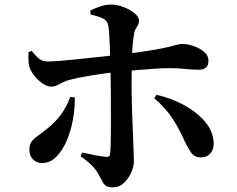

<svg xmlns="http://www.w3.org/2000/svg" viewBox="-20 -785 1040 844"><path d="M341.4 -114.5Q372.9 -107.6 400 -102.3Q427.1 -96.9 446.1 -95.5Q454.4 -95 458.9 -97.7Q463.5 -100.4 464.5 -110.4Q466.2 -130.4 466.8 -164.5Q467.5 -198.7 467.6 -239.7Q467.7 -280.7 467.4 -321Q467 -361.4 467 -393.4Q467 -415.1 466.3 -447.4Q465.5 -479.7 464.7 -516.4Q463.8 -553.2 462.6 -587.1Q461.3 -621 459.4 -646Q457.4 -671 454.2 -679.2Q448.1 -697.6 428.7 -705.8Q409.2 -714.1 377.9 -721.7L376.9 -738.4Q394.6 -747.7 419.6 -756.4Q444.6 -765 469.2 -765Q494.8 -764.8 523.2 -753.9Q551.5 -743.1 571.3 -726.7Q591.1 -710.4 591.1 -694.5Q591.1 -682.9 586.3 -674.7Q581.6 -666.6 576.6 -658.4Q571.6 -650.2 569.1 -635.9Q565.2 -613.8 562.9 -583.7Q560.5 -553.5 559.7 -519.7Q558.8 -485.9 558.7 -452.9Q558.5 -419.8 558.5 -392.8Q558.5 -362.2 559.6 -324.7Q560.7 -287.2 562.3 -249.1Q563.9 -211 565.2 -176.3Q566.4 -141.7 567.5 -116.1Q568.6 -90.5 568.6 -78.4Q568.6 -52.8 556.3 -25.6Q544 1.6 523.5 20.1Q503.1 38.7 476.7 38.7Q455.5 38.7 445.7 31.9Q436 25.2 429.3 11.5Q422.6 -2.3 410.1 -24Q400.2 -41.6 380.1 -61.3Q360 -80.9 334.1 -98ZM105.1 -555.6 119.3 -561.2Q137.8 -537.8 152.7 -526.2Q167.6 -514.5 189.7 -514.8Q206.1 -514.8 236.6 -517Q267.1 -519.3 304.6 -523.1Q342.2 -526.8 380.6 -531Q418.9 -535.1 451 -538.8Q483.1 -542.4 502.5 -544.4Q594.5 -555.4 645.9 -564.1Q697.4 -572.8 722.5 -579Q747.6 -585.1 758.5 -588.5Q769.4 -591.8 780.3 -591.8Q803.1 -591.8 830.1 -582.9Q857.1 -574 876.8 -557.5Q896.4 -540.9 896.4 -517.9Q896.4 -498.1 885.4 -488.3Q874.4 -478.6 852.7 -478.6Q824.2 -478.6 795.1 -482Q765.9 -485.4 721.9 -485.4Q697.4 -485.4 661.4 -483Q625.4 -480.6 584.6 -477.1Q543.9 -473.5 503.4 -469.5Q468.4 -466.2 429.6 -460.7Q390.7 -455.2 354.3 -448.7Q317.9 -442.2 289.4 -434.8Q270.9 -430.8 256.9 -423.5Q243 -416.1 230.9 -410.2Q218.8 -404.2 204.9 -404.2Q189.3 -404.2 170.8 -415.7Q152.4 -427.2 136.2 -445.8Q120.1 -464.4 111.3 -484.9Q105.9 -498.8 105.2 -520.2Q104.5 -541.6 105.1 -555.6ZM791.6 -164.6Q768.5 -217.4 738.3 -263.9Q708.1 -310.4 657.8 -353.4L667.7 -368.1Q729.3 -354.8 785 -325.2Q840.8 -295.5 878 -254.1Q915.2 -212.7 919.1 -161.1Q921.2 -131.4 906.1 -112.2Q890.9 -93.1 863.8 -93.1Q833.7 -93.1 818.7 -116.2Q803.6 -139.4 791.6 -164.6ZM289.1 -359.4 308.6 -356.8Q309.9 -312 301 -261.6Q292.1 -211.3 273.6 -167.4Q255.1 -123.6 227.8 -96Q200.6 -68.4 165.2 -68.4Q140.5 -68.4 124.9 -84.5Q109.3 -100.5 109.3 -125.5Q109.3 -148.4 117.7 -160.8Q126.1 -173.3 143.1 -185.5Q160.2 -197.7 185.3 -217.6Q227.5 -251.4 251.3 -286.1Q275.1 -320.8 289.1 -359.4Z"/></svg>

Font: Noto Serif SC
Style: Regular
Weight: 200
Designer: Ryoko NISHIZUKA 西塚涼子 (kana & ideographs); Frank Grießhammer (Latin, Greek & Cyrillic); Wenlong ZHANG 张文龙 (bopomofo); San
Foundry: Adobe
Version: Version 2.001;hotconv 1.1.0;makeotfexe 2.6.0